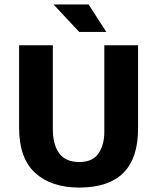

<svg xmlns="http://www.w3.org/2000/svg" viewBox="-20 -834 708 865"><path d="M66 -630H218V-253Q218 -182 247 -143Q276 -104 337 -104Q397 -104 423.5 -142.5Q450 -181 450 -241V-630H602V-254Q602 11 337 11Q211 11 138.5 -55Q66 -121 66 -259ZM221 -814H379L459 -690H337Z"/></svg>

Font: Mukta Mahee ExtraBold
Style: Regular
Weight: 800
Designer: Shuchita Grover, Noopur Datye, Girish Dalvi, Yashodeep Gholap
Foundry: Ek Type
Version: Version 2.538;PS 1.000;hotconv 16.6.51;makeotf.lib2.5.65220;